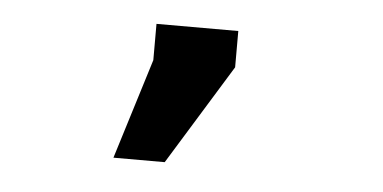

<svg xmlns="http://www.w3.org/2000/svg" viewBox="-31 -142 662 332"><g transform="rotate(5 300.0 23.5)"><path d="M371 -32 264 142H175L229 -32V-95H371Z"/></g></svg>

Font: Edlo
Style: Regular
Weight: 400
Monospace: yes
Version: Version 0.01